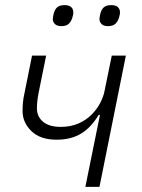

<svg xmlns="http://www.w3.org/2000/svg" viewBox="-20 -729 554 749"><path d="M313 0 370 -281H365Q336 -232 296.5 -208Q257 -184 201 -184Q137 -184 102.5 -217.5Q68 -251 68 -296Q68 -312 69.5 -329Q71 -346 75 -363L105 -512H160L130 -364Q127 -348 125.5 -333.5Q124 -319 124 -307Q124 -274 148 -254Q172 -234 217 -234Q256 -234 286.5 -247.5Q317 -261 338 -282.5Q359 -304 371.5 -328.5Q384 -353 388 -375L416 -512H471L368 0ZM219 -627Q203 -627 194.5 -635Q186 -643 186 -655Q186 -659 187 -663.5Q188 -668 189 -674Q193 -691 202.5 -700Q212 -709 232 -709Q249 -709 257.5 -701.5Q266 -694 266 -681Q266 -677 265.5 -673Q265 -669 263 -663Q259 -647 249 -637Q239 -627 219 -627ZM401 -627Q385 -627 376.5 -635Q368 -643 368 -655Q368 -659 369 -663.5Q370 -668 371 -674Q375 -691 384.5 -700Q394 -709 414 -709Q431 -709 439.5 -701.5Q448 -694 448 -681Q448 -677 447.5 -673Q447 -669 445 -663Q441 -647 431 -637Q421 -627 401 -627Z"/></svg>

Font: IBM Plex Sans Light
Style: Italic
Weight: 300
Italic angle: -11.31°
Designer: Mike Abbink, Paul van der Laan, Pieter van Rosmalen
Foundry: Bold Monday
Version: Version 3.201